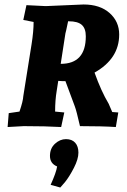

<svg xmlns="http://www.w3.org/2000/svg" viewBox="-20 -563 565 857"><path d="M190 -536 353 -543Q426 -543 469 -505Q512 -467 512 -409Q512 -301 402 -239Q431 -157 465 -100L481 -63L508 -61L497 4Q437 0 337 0Q321 -70 314 -88L272 -201H256Q247 -201 240 -202L233 -157Q226 -116 226 -65L267 -61L253 4Q185 0 86 0L14 4L19 -58L67 -65Q83 -112 84 -134L121 -366Q130 -423 130 -465L84 -474L98 -540L179 -536Q184 -536 190 -536ZM270 250 249 274 206 262Q231 207 235 180Q203 167 203 133Q203 99 225.5 78.5Q248 58 274.5 58Q301 58 315.5 74Q330 90 330 118.5Q330 147 310 186Q290 225 270 250ZM287 -468H284Q273 -415 272 -414L251 -278Q363 -278 363 -401Q363 -436 345 -452Q327 -468 287 -468Z"/></svg>

Font: Andada SC
Style: Bold Italic
Weight: 700
Italic angle: -8.29999°
Designer: Carolina Giovagnoli
Foundry: Carolina Giovagnoli
Version: Version 1.003